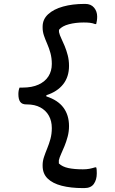

<svg xmlns="http://www.w3.org/2000/svg" viewBox="-20 -790 590 982"><path d="M333 -145Q333 -117 326 -91Q319 -65 310 -43Q301 -21 292.5 -2.5Q284 16 281 30Q281 35 281 39Q281 43 281 46Q299 63 329.5 69.5Q360 76 404 76Q422 76 436 73.5Q450 71 466 66H472Q474 71 474.5 79.5Q475 88 475 97Q475 129 460 150.5Q445 172 411 172H405Q342 172 295.5 160Q249 148 223.5 123Q198 98 198 58V54Q198 34 205 13Q212 -8 221.5 -31Q231 -54 238 -79.5Q245 -105 245 -135Q245 -171 230 -198Q215 -225 186.5 -240.5Q158 -256 117 -256H114Q93 -256 83.5 -269Q74 -282 74 -309Q74 -318 75.5 -326.5Q77 -335 80 -342H95Q144 -342 177.5 -357.5Q211 -373 228 -400Q245 -427 245 -463Q245 -493 238 -518.5Q231 -544 221.5 -565.5Q212 -587 205 -607.5Q198 -628 198 -648V-654Q198 -691 226 -717Q254 -743 302.5 -756.5Q351 -770 412 -770H416Q445 -770 461 -751Q477 -732 477 -705Q477 -694 475.5 -684.5Q474 -675 472 -667H466Q453 -672 439.5 -673.5Q426 -675 408 -675Q367 -675 332.5 -666Q298 -657 282 -638Q281 -635 281.5 -632Q282 -629 282 -625Q285 -611 293.5 -593.5Q302 -576 311 -554Q320 -532 326.5 -507Q333 -482 333 -453Q333 -397 303 -359Q273 -321 217 -303V-297Q276 -278 304.5 -239.5Q333 -201 333 -145Z"/></svg>

Font: Recursive Casual
Style: Regular
Weight: 400
Version: Version 1.047